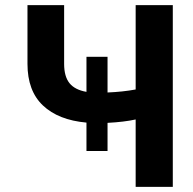

<svg xmlns="http://www.w3.org/2000/svg" viewBox="-20 -727 752 747"><path d="M398.4 -367.2Q457.5 -369.6 507.8 -378.9V-707H652.3V0H507.8V-262.2Q463.4 -252.4 398.4 -249V-139.6H316.4V-250Q207 -259.8 147 -316.7Q86.9 -373.5 86.9 -478.5V-707H229.5V-478.5Q229.5 -429.2 250.5 -403.3Q271.5 -377.4 316.4 -369.6V-505.9H398.4Z"/></svg>

Font: Pretendard JP
Style: Bold
Weight: 700
Designer: Base glyphs from Inter by Rasmus Andersson; Hangeul glyphs from Noto Sans CJK(Source Han Sans) by Jang Soo-young and Kan
Foundry: Kil Hyung-jin
Version: Version 1.309